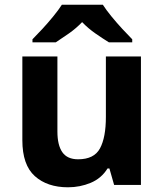

<svg xmlns="http://www.w3.org/2000/svg" viewBox="-20 -786 697 816"><path d="M579 -546V0H465L445 -70H437Q411 -28 365.5 -9Q320 10 269 10Q181 10 128 -37.5Q75 -85 75 -190V-546H224V-227Q224 -169 245 -139Q266 -109 312 -109Q380 -109 405 -155.5Q430 -202 430 -289V-546ZM417 -766Q431 -744 453.5 -716.5Q476 -689 500 -663Q524 -637 542 -619V-606H443Q417 -622 386 -643.5Q355 -665 329 -692Q303 -665 273 -644Q243 -623 217 -606H118V-619Q137 -638 160.5 -663.5Q184 -689 206.5 -716.5Q229 -744 243 -766Z"/></svg>

Font: Noto IKEA Latin
Style: Bold
Weight: 700
Designer: Monotype Design Team
Foundry: Monotype Imaging Inc.
Version: Version 1.0